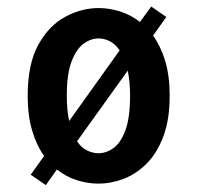

<svg xmlns="http://www.w3.org/2000/svg" viewBox="-20 -536 590 572"><path d="M71.5 -15.5 111.5 -71.5Q89 -102.5 75.8 -147Q62.5 -191.5 62.5 -251Q62.5 -345.5 94.2 -402.8Q126 -460 174.5 -486Q223 -512 273.5 -512Q305.5 -512 337.5 -502Q369.5 -492 397 -470.5L430.5 -516.5L475.5 -485.5L436 -430Q458.5 -399 472 -354.8Q485.5 -310.5 485.5 -251Q485.5 -180 466.8 -130Q448 -80 417.2 -49Q386.5 -18 349 -3.5Q311.5 11 273.5 11Q241.5 11 209.5 1Q177.5 -9 149.5 -31L116.5 15.5ZM179 -251Q179 -208 186 -175.5L336.5 -386Q323.5 -405 307 -413.2Q290.5 -421.5 273.5 -421.5Q250.5 -421.5 229 -405.8Q207.5 -390 193.2 -352.8Q179 -315.5 179 -251ZM273.5 -79.5Q296.5 -79.5 318 -94.8Q339.5 -110 353.5 -147.5Q367.5 -185 367.5 -251Q367.5 -293 360.5 -325.5L209.5 -115Q223 -95.5 239.8 -87.5Q256.5 -79.5 273.5 -79.5Z"/></svg>

Font: Trispace SemiCondensed Medium
Style: Regular
Weight: 500
Width: 4
Designer: Tyler Finck
Foundry: Etcetera Type Company
Version: Version 1.210; ttfautohint (v1.8.3)